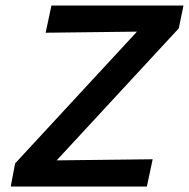

<svg xmlns="http://www.w3.org/2000/svg" viewBox="-20 -678 687 698"><path d="M647 -658 630 -575 186 -95 535 -99 514 0H19L35 -84L478 -563L146 -559L167 -658Z"/></svg>

Font: EauTest
Style: Bold Italic
Weight: 700
Italic angle: -12°
Designer: Christian Thalmann (Catharsis Fonts)
Version: Version 0.001;PS 000.001;hotconv 1.0.88;makeotf.lib2.5.64775